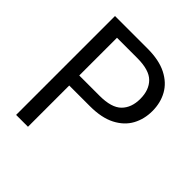

<svg xmlns="http://www.w3.org/2000/svg" viewBox="-191 -830 961 961"><g transform="rotate(45 289.5 -350.0)"><path d="M74 0V-700H304Q386 -700 439 -673Q492 -646 517.5 -600Q543 -554 543 -496Q543 -439 518 -393Q493 -347 440 -319.5Q387 -292 304 -292H158V0ZM158 -363H302Q386 -363 421.5 -398.5Q457 -434 457 -496Q457 -559 421.5 -594.5Q386 -630 302 -630H158Z"/></g></svg>

Font: Firefly Display
Style: Regular
Weight: 400
Designer: Colophon Foundry, Jonny Pinhorn
Foundry: Colophon Foundry
Version: Version 1.200; ttfautohint (v1.8.3)